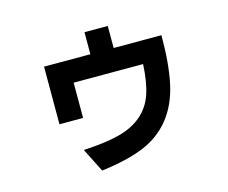

<svg xmlns="http://www.w3.org/2000/svg" viewBox="-102 -792 1204 1012"><g transform="rotate(-15 500.0 -286.5)"><path d="M182.6 -216.8V-531.2H435.5V-651.4H562.5V-531.2H823.2Q823.2 -372.1 799.8 -266.6Q776.4 -161.1 718.3 -88.4Q660.2 -15.6 569.3 22Q478.5 59.6 336.9 77.1L271.5 -52.7Q389.6 -58.6 465.8 -78.1Q542 -97.7 591.8 -140.1Q641.6 -182.6 663.6 -246.6Q685.5 -310.5 690.4 -409.2H311.5V-216.8Z"/></g></svg>

Font: GenEi M Gothic v2 Bold
Style: Regular
Weight: 700
Version: Version 2.0